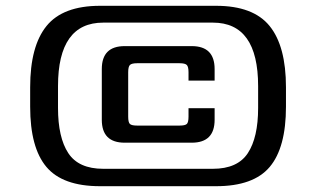

<svg xmlns="http://www.w3.org/2000/svg" viewBox="-20 -642 1090 662"><path d="M966 -341V-274Q966 -133 910 -66.5Q854 0 725 0H325Q196 0 140 -66.5Q84 -133 84 -274V-341Q84 -483 140.5 -552.5Q197 -622 325 -622H725Q853 -622 909.5 -552.5Q966 -483 966 -341ZM336 -60H714Q799 -60 834.5 -114Q870 -168 870 -270V-345Q870 -564 714 -564H336Q180 -564 180 -345V-270Q180 -168 215.5 -114Q251 -60 336 -60ZM630 -240V-269H720V-229Q720 -150 641 -150H410Q331 -150 331 -229V-404Q331 -483 410 -483H641Q720 -483 720 -404V-364H630V-393Q630 -412 624 -418Q618 -424 599 -424H453Q434 -424 428 -418Q422 -412 422 -393V-240Q422 -220 428 -214.5Q434 -209 453 -209H599Q618 -209 624 -214.5Q630 -220 630 -240Z"/></svg>

Font: Sarpanch Medium
Style: Regular
Weight: 500
Designer: Manushi Parikh (Devanagari and Latin), Jyotish Sonowal (Devanagari)
Foundry: Indian Type Foundry
Version: Version 2.004;PS 1.0;hotconv 1.0.78;makeotf.lib2.5.61930; tt